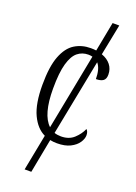

<svg xmlns="http://www.w3.org/2000/svg" viewBox="-171 -781 745 1053"><g transform="rotate(20 202.0 -254.5)"><path d="M233 10Q212 10 193 6L155 205H116L157 -6Q108 -29 78.5 -91.5Q49 -154 49 -264Q49 -371 72.5 -432Q96 -493 137 -518.5Q178 -544 230 -544Q247 -544 262 -542L295 -714H334L298 -533Q332 -521 351 -497Q370 -473 370 -440Q370 -414 355.5 -404Q341 -394 314 -394Q314 -422 308 -445Q302 -468 289 -483L202 -39Q220 -33 241 -33Q287 -33 316 -59.5Q345 -86 359 -119Q371 -108 371 -86Q371 -66 356 -43.5Q341 -21 310.5 -5.5Q280 10 233 10ZM111 -265Q111 -113 168 -60L254 -503Q243 -506 230 -506Q194 -506 167.5 -484.5Q141 -463 126 -410.5Q111 -358 111 -265Z"/></g></svg>

Font: Noto Serif Condensed Light
Style: Regular
Weight: 300
Width: 3
Designer: Monotype Design Team
Foundry: Monotype Imaging Inc.
Version: Version 2.013